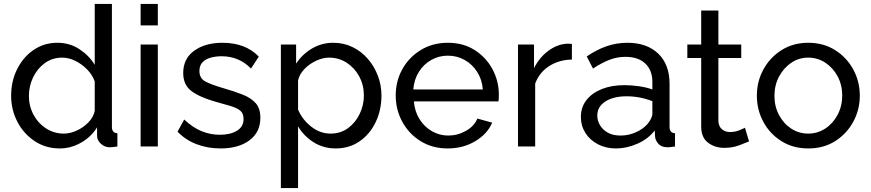

<svg xmlns="http://www.w3.org/2000/svg" viewBox="-20 -750 4458 983"><path d="M37 -260Q37 -334 67.5 -395.5Q98 -457 151.5 -494Q205 -531 274 -531Q337 -531 387 -498Q437 -465 465 -418V-730H553V-100Q553 -69 581 -68V0Q556 4 542 4Q516 4 496.5 -14Q477 -32 477 -54V-98Q446 -48 394 -19Q342 10 286 10Q214 10 157.5 -27.5Q101 -65 69 -126.5Q37 -188 37 -260ZM465 -183V-333Q453 -367 426 -394.5Q399 -422 365.5 -438.5Q332 -455 299 -455Q248 -455 209.5 -427Q171 -399 149.5 -354Q128 -309 128 -259Q128 -207 151.5 -163Q175 -119 216 -92.5Q257 -66 307 -66Q339 -66 373 -81.5Q407 -97 433 -124Q459 -151 465 -183Z M700 -620V-730H788V-620ZM700 0V-522H788V0Z M1109 10Q1044 10 987 -11.5Q930 -33 889 -76L923 -138Q968 -96 1013 -78Q1058 -60 1105 -60Q1159 -60 1193 -80.5Q1227 -101 1227 -141Q1227 -170 1209.5 -184Q1192 -198 1160 -207.5Q1128 -217 1084 -229Q1003 -252 960.5 -283.5Q918 -315 918 -376Q918 -450 974.5 -490.5Q1031 -531 1119 -531Q1237 -531 1305 -460L1265 -399Q1204 -462 1114 -462Q1087 -462 1061 -455.5Q1035 -449 1018 -432.5Q1001 -416 1001 -386Q1001 -349 1031 -333Q1061 -317 1119 -300Q1178 -283 1221.5 -266Q1265 -249 1289 -222Q1313 -195 1313 -147Q1313 -73 1257 -31.5Q1201 10 1109 10Z M1699 10Q1635 10 1585 -22Q1535 -54 1506 -103V213H1418V-522H1496V-424Q1527 -472 1577 -501.5Q1627 -531 1686 -531Q1740 -531 1785 -509Q1830 -487 1863 -449Q1896 -411 1914.5 -362.5Q1933 -314 1933 -261Q1933 -187 1903.5 -125Q1874 -63 1821 -26.5Q1768 10 1699 10ZM1672 -66Q1724 -66 1762 -94Q1800 -122 1821.5 -167Q1843 -212 1843 -261Q1843 -314 1819.5 -358Q1796 -402 1755.5 -428.5Q1715 -455 1664 -455Q1633 -455 1598.5 -439Q1564 -423 1538.5 -396.5Q1513 -370 1506 -338V-189Q1528 -137 1573.5 -101.5Q1619 -66 1672 -66Z M2272 10Q2194 10 2134 -27Q2074 -64 2040 -126Q2006 -188 2006 -261Q2006 -335 2040 -396Q2074 -457 2134.5 -494Q2195 -531 2273 -531Q2352 -531 2410.5 -493.5Q2469 -456 2501.5 -395.5Q2534 -335 2534 -265Q2534 -243 2532 -231H2099Q2103 -180 2127.5 -140.5Q2152 -101 2191 -78.5Q2230 -56 2275 -56Q2323 -56 2365.5 -80Q2408 -104 2424 -143L2500 -122Q2475 -64 2413 -27Q2351 10 2272 10ZM2096 -292H2452Q2448 -343 2423 -382Q2398 -421 2359 -443Q2320 -465 2273 -465Q2227 -465 2188 -443Q2149 -421 2124.5 -382Q2100 -343 2096 -292Z M2908 -445Q2842 -444 2791.5 -411.5Q2741 -379 2720 -322V0H2632V-522H2714V-401Q2741 -455 2785.5 -488.5Q2830 -522 2879 -526Q2889 -526 2896 -526Q2903 -526 2908 -525Z M2954 -151Q2954 -201 2982.5 -237.5Q3011 -274 3061 -294Q3111 -314 3177 -314Q3212 -314 3251 -308.5Q3290 -303 3320 -292V-330Q3320 -390 3284 -424.5Q3248 -459 3182 -459Q3139 -459 3099.5 -443.5Q3060 -428 3016 -399L2984 -461Q3035 -496 3086 -513.5Q3137 -531 3192 -531Q3292 -531 3350 -475.5Q3408 -420 3408 -321V-100Q3408 -69 3436 -68V0Q3423 2 3413.5 3Q3404 4 3398 4Q3367 4 3351.5 -13Q3336 -30 3334 -49L3332 -82Q3298 -38 3243 -14Q3188 10 3134 10Q3082 10 3041 -11.5Q3000 -33 2977 -69.5Q2954 -106 2954 -151ZM3294 -114Q3306 -128 3313 -142.5Q3320 -157 3320 -167V-232Q3256 -257 3188 -257Q3121 -257 3079.5 -230.5Q3038 -204 3038 -158Q3038 -133 3051.5 -109.5Q3065 -86 3091.5 -71Q3118 -56 3157 -56Q3198 -56 3235 -72.5Q3272 -89 3294 -114Z M3815 -26Q3799 -19 3764.5 -6Q3730 7 3688 7Q3640 7 3605 -19.5Q3570 -46 3570 -102V-453H3499V-522H3570V-696H3658V-522H3775V-453H3658V-129Q3660 -101 3677 -87.5Q3694 -74 3717 -74Q3743 -74 3765 -83Q3787 -92 3794 -96Z M4118 10Q4040 10 3980.5 -27.5Q3921 -65 3888 -126.5Q3855 -188 3855 -260Q3855 -333 3888.5 -394.5Q3922 -456 3981.5 -493.5Q4041 -531 4118 -531Q4196 -531 4255.5 -493.5Q4315 -456 4348.5 -394.5Q4382 -333 4382 -260Q4382 -188 4348.5 -126.5Q4315 -65 4256 -27.5Q4197 10 4118 10ZM3945 -259Q3945 -205 3968.5 -161Q3992 -117 4031 -91.5Q4070 -66 4118 -66Q4166 -66 4205.5 -92Q4245 -118 4268.5 -162.5Q4292 -207 4292 -261Q4292 -315 4268.5 -359Q4245 -403 4205.5 -429Q4166 -455 4118 -455Q4070 -455 4031 -428.5Q3992 -402 3968.5 -358Q3945 -314 3945 -259Z"/></svg>

Font: Raleway Medium
Style: Regular
Weight: 500
Designer: Matt McInerney, Pablo Impallari, Rodrigo Fuenzalida
Foundry: Matt McInerney, Pablo Impallari, Rodrigo Fuenzalida
Version: Version 4.026